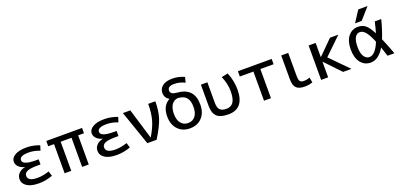

<svg xmlns="http://www.w3.org/2000/svg" viewBox="15 -1737 5672 2725"><g transform="rotate(-20 2850.5 -375.0)"><path d="M173 -274V-276Q115 -290 82.5 -324Q50 -358 50 -400Q50 -456 112 -493Q174 -530 284 -530Q385 -530 484 -492L460 -418Q373 -452 294 -452Q154 -452 154 -385Q154 -312 354 -312H394V-235H354Q239 -235 193 -214.5Q147 -194 147 -152Q147 -70 290 -70Q373 -70 468 -102L491 -28Q388 10 284 10Q167 10 104.5 -31Q42 -72 42 -140Q42 -189 78 -226.5Q114 -264 173 -274Z M937 -440H773V0H673V-440H585V-520H1125V-440H1037V0H937Z M1350 -274V-276Q1292 -290 1259.5 -324Q1227 -358 1227 -400Q1227 -456 1289 -493Q1351 -530 1461 -530Q1562 -530 1661 -492L1637 -418Q1550 -452 1471 -452Q1331 -452 1331 -385Q1331 -312 1531 -312H1571V-235H1531Q1416 -235 1370 -214.5Q1324 -194 1324 -152Q1324 -70 1467 -70Q1550 -70 1645 -102L1668 -28Q1565 10 1461 10Q1344 10 1281.5 -31Q1219 -72 1219 -140Q1219 -189 1255 -226.5Q1291 -264 1350 -274Z M1995 -60Q2069 -183 2096.5 -283Q2124 -383 2124 -520H2232Q2232 -377 2197.5 -270Q2163 -163 2062 0H1922L1742 -520H1854L1993 -60Z M2433 -484Q2366 -520 2366 -595Q2366 -661 2418 -700.5Q2470 -740 2566 -740Q2665 -740 2746 -700L2726 -620Q2652 -660 2566 -660Q2466 -660 2466 -595Q2466 -537 2561 -530Q2816 -512 2816 -260Q2816 -136 2747.5 -63Q2679 10 2566 10Q2453 10 2384.5 -63Q2316 -136 2316 -260Q2316 -422 2433 -484ZM2545 -454Q2484 -446 2451 -396Q2418 -346 2418 -260Q2418 -170 2458 -120Q2498 -70 2566 -70Q2634 -70 2674 -120Q2714 -170 2714 -260Q2714 -353 2676.5 -399Q2639 -445 2561 -452Q2555 -452 2545 -454Z M3332 -540Q3385 -410 3385 -280Q3385 10 3145 10Q3025 10 2972.5 -39.5Q2920 -89 2920 -200V-520H3018V-210Q3018 -136 3048 -105Q3078 -74 3145 -74Q3216 -74 3251 -125Q3286 -176 3286 -293Q3286 -403 3235 -520Z M3789 -440V0H3684V-440H3479V-520H3989V-440Z M4239 -520V-180Q4239 -114 4254.5 -92Q4270 -70 4313 -70Q4363 -70 4403 -88L4418 -10Q4361 10 4298 10Q4210 10 4171.5 -29Q4133 -68 4133 -160V-520Z M4655 -306 4870 -520H4996L4738 -271L5005 0H4879L4655 -235H4653V0H4547V-520H4653V-306Z M5384 -760H5524L5374 -590H5274ZM5556 -247Q5594 -160 5654 0H5550Q5510 -124 5504 -141Q5415 10 5294 10Q5203 10 5146 -61.5Q5089 -133 5089 -260Q5089 -388 5146 -459Q5203 -530 5294 -530Q5357 -530 5403 -495.5Q5449 -461 5504 -356Q5525 -425 5546 -520H5644Q5602 -357 5556 -247ZM5464 -243Q5416 -360 5376.5 -405Q5337 -450 5294 -450Q5246 -450 5219 -403Q5192 -356 5192 -260Q5192 -166 5223.5 -118Q5255 -70 5304 -70Q5393 -70 5464 -243Z"/></g></svg>

Font: Mplus 1p Medium
Style: Regular
Weight: 500
Version: Version 1.061